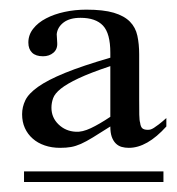

<svg xmlns="http://www.w3.org/2000/svg" viewBox="-20 -689 359 390"><path d="M204.1 -554.7Q163.1 -541 139.4 -529.8Q115.7 -518.6 103.5 -508.8Q91.3 -499 87.9 -489.5Q84.5 -480 84.5 -470.2Q84.5 -450.2 98.9 -436.3Q113.3 -422.4 133.8 -421.4Q147 -420.4 164.6 -428.7Q182.1 -437 204.1 -451.7ZM28.8 -319.3V-340.8H312V-319.3ZM317.9 -432.1Q278.8 -388.7 241.7 -388.7Q233.9 -388.7 227.1 -390.6Q220.2 -392.6 215.1 -397.7Q210 -402.8 207 -411.1Q204.1 -419.4 204.1 -432.1Q182.6 -418.5 168.7 -409.9Q154.8 -401.4 144.3 -396.7Q133.8 -392.1 124.3 -390.4Q114.7 -388.7 102.1 -388.7Q85 -388.7 70.8 -393.6Q56.6 -398.4 46.4 -407.5Q36.1 -416.5 30.5 -429Q24.9 -441.4 24.9 -457Q24.9 -471.7 31.5 -485.4Q38.1 -499 57.4 -512.7Q76.7 -526.4 111.8 -540.8Q147 -555.2 204.1 -571.8V-582Q204.1 -621.1 189.2 -637Q174.3 -652.8 143.6 -652.8Q121.6 -652.8 109.1 -643.3Q96.7 -633.8 95.2 -619.6L96.2 -602.5Q97.2 -589.4 88.6 -582Q80.1 -574.7 67.4 -574.7Q52.7 -574.7 45.2 -582Q37.6 -589.4 37.6 -602.5Q37.6 -618.2 47.4 -630.6Q57.1 -643.1 73.5 -651.6Q89.8 -660.2 111.1 -664.8Q132.3 -669.4 155.3 -669.4Q189.9 -669.4 211.2 -663.1Q232.4 -656.7 243.9 -645Q255.4 -633.3 259 -616.5Q262.7 -599.6 262.7 -578.6V-486.8Q262.7 -468.3 262.9 -456.1Q263.2 -443.8 264.6 -439.9Q265.6 -431.6 269 -428.5Q272.5 -425.3 280.3 -425.3Q283.2 -425.3 285.9 -426Q288.6 -426.8 292.5 -429.2Q296.4 -431.6 302.5 -436.3Q308.6 -440.9 317.9 -449.2Z"/></svg>

Font: Doulos SIL APac
Style: Regular
Weight: 400
Designer: Walt Agee, Victor Gaultney, Peter Martin, Debbi Hosken, Becca Hirsbrunner
Foundry: SIL International
Version: Version 5.000